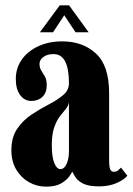

<svg xmlns="http://www.w3.org/2000/svg" viewBox="-20 -686 496 717"><path d="M152.5 11Q117.5 11 88 -5.8Q58.5 -22.5 40.5 -53Q22.5 -83.5 22.5 -124.5Q22.5 -173.5 44.2 -205.2Q66 -237 98 -258.2Q130 -279.5 162 -296Q194 -312.5 215.8 -330.8Q237.5 -349 237.5 -375.5Q237.5 -484 180 -484Q156.5 -484 142 -473.2Q127.5 -462.5 127.5 -447.5Q127.5 -433 134.2 -422.5Q141 -412 147.8 -400Q154.5 -388 154.5 -367.5Q154.5 -340 138.5 -324.5Q122.5 -309 97.5 -309Q71.5 -309 55.2 -331Q39 -353 39 -391Q39 -431.5 61.2 -463.2Q83.5 -495 122.8 -513.2Q162 -531.5 212.5 -531.5Q289 -531.5 338.2 -486.2Q387.5 -441 387.5 -338V-91Q387.5 -63 391.5 -53.8Q395.5 -44.5 404.5 -44.5Q414.5 -44.5 421.5 -50.2Q428.5 -56 432 -60L455.5 -30Q446 -16.5 417.2 -3.2Q388.5 10 350 10Q310.5 10 290.2 -0.5Q270 -11 261.8 -24.2Q253.5 -37.5 249.5 -45Q248 -40 238.2 -26.5Q228.5 -13 208 -1Q187.5 11 152.5 11ZM205.5 -54.5Q220 -54.5 228.8 -74Q237.5 -93.5 237.5 -121V-304.5Q235.5 -290.5 225.5 -278.8Q215.5 -267 203.5 -251.5Q191.5 -236 182.5 -210.5Q173.5 -185 173.5 -143.5Q173.5 -99.5 182.8 -77Q192 -54.5 205.5 -54.5ZM129 -565.5 203 -666H238L311 -565.5H262L220 -629L178 -565.5Z"/></svg>

Font: Imbue 10pt Black
Style: Regular
Weight: 900
Designer: Tyler Finck
Foundry: Etcetera Type Company
Version: Version 1.102; ttfautohint (v1.8.3)